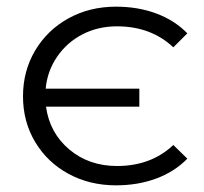

<svg xmlns="http://www.w3.org/2000/svg" viewBox="-20 -552 612 576"><path d="M328 -532Q394 -532 449 -511.5Q504 -491 542 -452L500 -410Q433 -473 331 -473Q274 -473 227.5 -449Q181 -425 151.5 -382Q122 -339 117 -286H398V-232H118Q129 -153 188 -103.5Q247 -54 331 -54Q433 -54 500 -117L542 -76Q504 -37 449 -16.5Q394 4 328 4Q249 4 185.5 -30.5Q122 -65 85.5 -126Q49 -187 49 -263Q49 -339 85.5 -400.5Q122 -462 185.5 -497Q249 -532 328 -532Z"/></svg>

Font: APTA Sans Regular
Style: Regular
Weight: 400
Version: Version 7.200